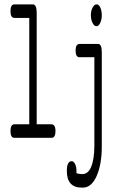

<svg xmlns="http://www.w3.org/2000/svg" viewBox="-20 -631 565 879"><path d="M46 -62H114V-549H46Q28 -549 28 -580Q28 -611 46 -611H130Q148 -611 148 -572V-62H215Q234 -62 234 -31Q234 0 216 0H46Q28 0 28 -31Q28 -62 46 -62ZM286 152Q286 107 308 107Q317 107 323.5 119.5Q330 132 330 151V162Q341 166 357 166Q382 166 396 136Q412 99 412 37V-369H344Q326 -369 326 -400Q326 -430 345 -430H429Q446 -430 446 -392V40Q446 121 422.5 174.5Q399 228 359 228H355Q286 228 286 152ZM396 -561Q396 -582 404 -596.5Q412 -611 422 -611Q433 -611 439.5 -596Q446 -581 446 -561Q446 -542 439 -526.5Q432 -511 422 -511Q411 -511 403.5 -526.5Q396 -542 396 -561Z"/></svg>

Font: CMU Typewriter Text
Style: Regular
Weight: 500
Monospace: yes
Version: Version 0.7.0